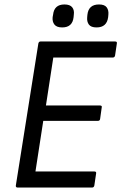

<svg xmlns="http://www.w3.org/2000/svg" viewBox="-20 -841 544 861"><path d="M59 0Q50 0 51 -9L152 -646Q154 -655 162 -655H496Q506 -655 504 -646L496 -592Q494 -583 486 -583H219L186 -368H428Q439 -368 436 -358L429 -308Q428 -299 419 -299H174L139 -72H403Q413 -72 411 -63L403 -9Q401 0 393 0ZM413 -718Q388 -718 378.5 -731Q369 -744 371 -764L372 -775Q377 -821 424 -821Q449 -821 458.5 -808Q468 -795 466 -775L465 -764Q459 -718 413 -718ZM259 -718Q234 -718 224 -731Q214 -744 216 -764L218 -775Q223 -821 269 -821Q294 -821 304 -808Q314 -795 311 -775L310 -764Q305 -718 259 -718Z"/></svg>

Font: Sofia Sans Semi Condensed
Style: Italic
Weight: 400
Italic angle: -9°
Designer: Botio Nikoltchev, Ani Petrova
Foundry: lettersoup
Version: Version 4.101